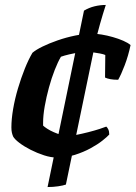

<svg xmlns="http://www.w3.org/2000/svg" viewBox="-20 -636 547 775"><path d="M210 0Q186 0 158 -9Q130 -18 103.5 -31.5Q77 -45 58 -59.5Q39 -74 33 -85Q30 -92 28 -100.5Q26 -109 26 -122Q26 -155 33 -196Q40 -237 52.5 -279Q65 -321 80 -358.5Q95 -396 111 -423Q125 -435 151.5 -448Q178 -461 212.5 -473Q247 -485 283.5 -492.5Q320 -500 354 -500Q369 -500 390.5 -496.5Q412 -493 435 -486.5Q458 -480 477.5 -471.5Q497 -463 507 -454Q498 -411 483.5 -373Q469 -335 457 -314Q438 -314 425 -316.5Q412 -319 404 -323L405 -414Q399 -417 384 -420Q369 -423 353.5 -425Q338 -427 330 -427Q318 -427 298.5 -424Q279 -421 259.5 -416.5Q240 -412 226 -407Q214 -387 201 -354Q188 -321 177.5 -282.5Q167 -244 160.5 -207Q154 -170 154 -141Q154 -136 154 -134.5Q154 -133 154 -129Q159 -124 170.5 -116.5Q182 -109 197 -102.5Q212 -96 226.5 -91.5Q241 -87 250 -87Q265 -87 288 -91.5Q311 -96 336.5 -102.5Q362 -109 382 -115.5Q402 -122 409 -125Q413 -122 417 -114Q421 -106 421 -93Q413 -84 393.5 -68.5Q374 -53 345.5 -37.5Q317 -22 282.5 -11Q248 0 210 0ZM172 119 319 -593Q339 -605 361.5 -610.5Q384 -616 407 -616Q395 -579 383.5 -538.5Q372 -498 366 -469L246 109Q235 113 214.5 116Q194 119 172 119Z"/></svg>

Font: Texturina 12pt
Style: Bold Italic
Weight: 700
Italic angle: -11°
Designer: Guillermo Torres Carreño
Foundry: Omnibus-Type
Version: Version 1.002